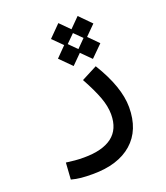

<svg xmlns="http://www.w3.org/2000/svg" viewBox="-147 -686 881 1018"><g transform="rotate(-20 293.0 -177.5)"><path d="M201.2 230Q162.1 230 135 227.3Q107.9 224.6 80.6 217.3L86.9 123.5Q114.7 127 136 129.2Q157.2 131.3 186.5 131.3Q291.5 131.3 345.7 90.1Q399.9 48.8 399.9 -34.7Q399.9 -79.6 381.1 -131.1Q362.3 -182.6 321.8 -256.3L410.2 -302.2Q502.4 -152.3 502.4 -38.1Q502.4 90.8 423.1 160.4Q343.8 230 201.2 230ZM300.8 -343.3 235.8 -408.2 291.5 -464.8 236.8 -519 302.2 -585 356.4 -530.3 411.1 -585.4 476.1 -519.5 420.4 -463.9 475.1 -408.7 409.7 -343.8 355.5 -397.9ZM355 -418.9 400.9 -465.3 356.9 -508.8 311 -463.4Z"/></g></svg>

Font: Cascadia Code NF
Style: Regular
Weight: 400
Monospace: yes
Designer: Aaron Bell
Foundry: Saja Typeworks
Version: Version 2404.023; ttfautohint (v1.8.4)